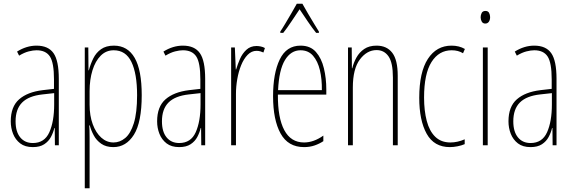

<svg xmlns="http://www.w3.org/2000/svg" viewBox="-20 -849 3089 1035"><path d="M177 -603Q240 -603 268.5 -562.5Q297 -522 297 -424V-66H276L275 -159H273Q267 -134 254.5 -110.5Q242 -87 218.5 -71.5Q195 -56 157 -56Q115 -56 89 -76Q63 -96 50.5 -127.5Q38 -159 38 -195Q38 -274 83 -313.5Q128 -353 210 -363L271 -370V-421Q271 -511 249 -544.5Q227 -578 177 -578Q159 -578 135 -572Q111 -566 83 -549L72 -571Q123 -603 177 -603ZM209 -340Q135 -332 99.5 -296.5Q64 -261 64 -195Q64 -139 89 -108.5Q114 -78 157 -78Q220 -78 246 -136Q272 -194 272 -286V-347Z M594 -603Q668 -603 706 -537Q744 -471 744 -336Q744 -190 702 -123Q660 -56 591 -56Q552 -56 526 -74Q500 -92 485.5 -119Q471 -146 464 -173H461Q462 -164 462.5 -145.5Q463 -127 463 -103V166H437V-593H456L457 -470H459Q468 -504 483 -534.5Q498 -565 525 -584Q552 -603 594 -603ZM593 -578Q552 -578 523 -549Q494 -520 478.5 -470Q463 -420 463 -358V-285Q463 -225 480 -179Q497 -133 526 -107Q555 -81 592 -81Q626 -81 655 -105Q684 -129 701.5 -185Q719 -241 719 -336Q719 -452 688.5 -515Q658 -578 593 -578Z M966 -603Q1029 -603 1057.5 -562.5Q1086 -522 1086 -424V-66H1065L1064 -159H1062Q1056 -134 1043.5 -110.5Q1031 -87 1007.5 -71.5Q984 -56 946 -56Q904 -56 878 -76Q852 -96 839.5 -127.5Q827 -159 827 -195Q827 -274 872 -313.5Q917 -353 999 -363L1060 -370V-421Q1060 -511 1038 -544.5Q1016 -578 966 -578Q948 -578 924 -572Q900 -566 872 -549L861 -571Q912 -603 966 -603ZM998 -340Q924 -332 888.5 -296.5Q853 -261 853 -195Q853 -139 878 -108.5Q903 -78 946 -78Q1009 -78 1035 -136Q1061 -194 1061 -286V-347Z M1363 -601Q1373 -601 1385.5 -598.5Q1398 -596 1408 -590L1400 -566Q1394 -569 1384 -572Q1374 -575 1363 -575Q1336 -575 1315 -553.5Q1294 -532 1280 -497.5Q1266 -463 1259 -422.5Q1252 -382 1252 -343V-66H1226V-593H1246L1251 -475H1253Q1261 -502 1273.5 -531Q1286 -560 1308 -580.5Q1330 -601 1363 -601Z M1600 -603Q1653 -603 1683 -569Q1713 -535 1726 -481Q1739 -427 1739 -367V-339H1478Q1477 -214 1512.5 -147.5Q1548 -81 1619 -81Q1671 -81 1723 -118V-88Q1702 -74 1676 -65Q1650 -56 1619 -56Q1533 -56 1492.5 -129.5Q1452 -203 1452 -330Q1452 -454 1488 -528.5Q1524 -603 1600 -603ZM1600 -578Q1548 -578 1516 -525Q1484 -472 1479 -363H1715Q1716 -422 1704.5 -470.5Q1693 -519 1667.5 -548.5Q1642 -578 1600 -578ZM1610 -829Q1623 -806 1641.5 -774Q1660 -742 1676.5 -715.5Q1693 -689 1699 -679V-672H1684Q1663 -698 1639 -733.5Q1615 -769 1595 -799Q1576 -771 1551.5 -734Q1527 -697 1507 -672H1491V-679Q1502 -695 1518 -722Q1534 -749 1551 -778Q1568 -807 1580 -829Z M2010 -603Q2065 -603 2094.5 -564.5Q2124 -526 2124 -441V-66H2098V-431Q2098 -511 2074.5 -545Q2051 -579 2010 -579Q1958 -579 1920 -528.5Q1882 -478 1882 -377V-66H1856V-593H1876L1877 -481H1879Q1886 -511 1901.5 -539Q1917 -567 1943.5 -585Q1970 -603 2010 -603Z M2405 -56Q2320 -56 2280 -128Q2240 -200 2240 -322Q2240 -460 2286.5 -531.5Q2333 -603 2414 -603Q2455 -603 2486 -585L2476 -562Q2450 -578 2415 -578Q2346 -578 2306 -514.5Q2266 -451 2266 -323Q2266 -252 2280.5 -197Q2295 -142 2326.5 -111.5Q2358 -81 2408 -81Q2446 -81 2485 -98V-72Q2469 -65 2447 -60.5Q2425 -56 2405 -56Z M2597 -790Q2611 -790 2616.5 -779.5Q2622 -769 2622 -757Q2622 -741 2615 -731.5Q2608 -722 2596 -722Q2583 -722 2577 -732.5Q2571 -743 2571 -756Q2571 -768 2576.5 -779Q2582 -790 2597 -790ZM2609 -593V-66H2583V-593Z M2860 -603Q2923 -603 2951.5 -562.5Q2980 -522 2980 -424V-66H2959L2958 -159H2956Q2950 -134 2937.5 -110.5Q2925 -87 2901.5 -71.5Q2878 -56 2840 -56Q2798 -56 2772 -76Q2746 -96 2733.5 -127.5Q2721 -159 2721 -195Q2721 -274 2766 -313.5Q2811 -353 2893 -363L2954 -370V-421Q2954 -511 2932 -544.5Q2910 -578 2860 -578Q2842 -578 2818 -572Q2794 -566 2766 -549L2755 -571Q2806 -603 2860 -603ZM2892 -340Q2818 -332 2782.5 -296.5Q2747 -261 2747 -195Q2747 -139 2772 -108.5Q2797 -78 2840 -78Q2903 -78 2929 -136Q2955 -194 2955 -286V-347Z"/></svg>

Font: Noto Sans Malayalam UI ExtraCondensed Thin
Style: Regular
Weight: 100
Width: 2
Designer: Jelle Bosma - Monotype Design Team
Foundry: Monotype Imaging Inc.
Version: Version 2.104; ttfautohint (v1.8.4.7-5d5b)